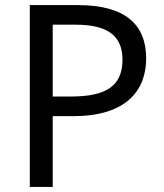

<svg xmlns="http://www.w3.org/2000/svg" viewBox="-20 -734 645 754"><path d="M286 -714H97V0H187V-278H269C483 -278 554 -386 554 -504C554 -637 473 -714 286 -714ZM278 -637C404 -637 461 -592 461 -500C461 -395 395 -355 259 -355H187V-637Z"/></svg>

Font: Noto Sans Bhaiksuki
Style: Regular
Weight: 400
Designer: Monotype Design Team
Foundry: Monotype Imaging Inc.
Version: Version 2.002